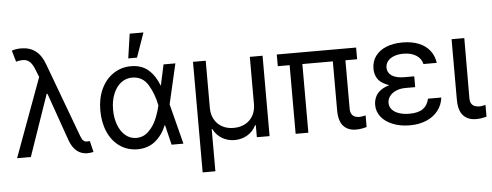

<svg xmlns="http://www.w3.org/2000/svg" viewBox="-57 -907 3237 1262"><g transform="rotate(-5 1561.5 -276.0)"><path d="M440.4 -2.9C455.4 4.2 472 7.8 490.2 7.8C496.1 7.8 502.4 7.3 509.3 6.3C516.1 5.4 522.8 4.2 529.3 2.9L511.7 -70.3C505.2 -70.3 498.7 -70 492.2 -69.3C484.4 -69.3 477.9 -71.3 472.7 -75.2C467.4 -79.1 463.4 -83.7 460.4 -88.9C457.5 -94.1 454.4 -100.9 451.2 -109.4L270.5 -595.7C256.2 -636.7 236 -667.2 210 -687C183.9 -706.9 151.7 -716.8 113.3 -716.8C100.9 -716.8 89.4 -715.8 78.6 -713.9C67.9 -711.9 59.2 -709.6 52.7 -707L74.2 -632.8C97.7 -638.7 116.7 -640.5 131.3 -638.2C146 -635.9 158.7 -628.9 169.4 -617.2C180.2 -605.5 190.1 -587.2 199.2 -562.5L220.7 -508.8L246.1 -447.3L372.1 -88.9C379.9 -67.4 389.5 -49.5 400.9 -35.2C412.3 -20.8 425.5 -10.1 440.4 -2.9ZM232.4 -562.5 25.4 0H116.2L255.9 -404.3H267.6Z M702.6 -25.4C736.2 -2 774.7 10.1 818.4 10.7C864.6 10.7 903.6 -2 935.5 -27.3C967.4 -52.7 992.8 -87.9 1011.7 -132.8H1040L1054.7 -263.7L1116.2 -530.3H1038.1L980.5 -263.7C974 -234.4 964.4 -204.8 951.7 -174.8C939 -144.9 921.4 -119 898.9 -97.2C876.5 -75.4 849.6 -64.5 818.4 -64.5C791.7 -64.5 767.9 -73.1 747.1 -90.3C726.2 -107.6 710.1 -131.3 698.7 -161.6C687.3 -191.9 681.6 -225.9 681.6 -263.7C681.6 -302.1 687.8 -336.4 700.2 -366.7C712.6 -397 729.5 -420.4 751 -437C772.5 -453.6 796.9 -461.9 824.2 -461.9C870.4 -461.9 905.6 -441.9 929.7 -401.9C953.8 -361.8 970.7 -316.7 980.5 -266.6L1044.9 0H1123L1054.7 -266.6L1040 -392.6H1007.8C990.2 -438.2 966.6 -473.6 937 -499C907.4 -524.4 869.5 -537.1 823.2 -537.1C780.3 -537.1 741.5 -525.6 707 -502.4C672.5 -479.3 645.7 -447.3 626.5 -406.2C607.3 -365.2 597.7 -318.4 597.7 -265.6C597.7 -212.2 606.8 -164.7 625 -123C643.2 -81.4 669.1 -48.8 702.6 -25.4ZM834 -751 810.5 -589.8H868.2L924.8 -751Z M1232.4 -530.3V199.2H1316.4V-79.1H1320.3C1334 -51.8 1353.4 -30.8 1378.4 -16.1C1403.5 -1.5 1431 5.9 1460.9 5.9C1491.5 5.9 1519.4 -1.5 1544.4 -16.1C1569.5 -30.8 1588.9 -51.8 1602.5 -79.1H1607.4V0H1691.4V-530.3H1607.4V-217.8C1607.4 -189.8 1601.4 -164.9 1589.4 -143.1C1577.3 -121.3 1560.2 -104.3 1538.1 -92.3C1516 -80.2 1490.2 -74.2 1460.9 -74.2C1432.3 -74.2 1407.1 -80.2 1385.3 -92.3C1363.4 -104.3 1346.5 -121.3 1334.5 -143.1C1322.4 -164.9 1316.4 -189.8 1316.4 -217.8V-530.3Z M2308.6 -453.1V-530.3H1785.2V-453.1ZM1947.3 0V-530.3H1863.3V0ZM2231.4 -530.3H2148.4V-131.8C2148.4 -83 2158.5 -47.7 2178.7 -25.9C2198.9 -4.1 2226.6 6.8 2261.7 6.8C2283.9 6.8 2307.3 3.3 2332 -3.9V-81.1H2331.1C2330.4 -81.1 2330.1 -80.7 2330.1 -80.1C2324.9 -78.8 2318.7 -77.5 2311.5 -76.2C2304.4 -74.9 2297.5 -74.2 2291 -74.2C2280.6 -74.2 2271 -75.8 2262.2 -79.1C2253.4 -82.4 2246.1 -88.4 2240.2 -97.2C2234.4 -106 2231.4 -117.8 2231.4 -132.8Z M2672.9 -276.4H2600.6C2549.2 -276.4 2508.6 -269.7 2479 -256.3C2449.4 -243 2428.9 -226.6 2417.5 -207C2406.1 -187.5 2400.4 -166.3 2400.4 -143.6C2400.4 -113.6 2409.7 -87.1 2428.2 -64C2446.8 -40.9 2472.5 -22.8 2505.4 -9.8C2538.2 3.3 2575.2 9.8 2616.2 9.8C2657.9 9.8 2694.7 2.9 2726.6 -10.7C2758.5 -24.4 2784 -43.6 2803.2 -68.4C2822.4 -93.1 2834 -121.7 2837.9 -154.3H2750C2743.5 -124.3 2729.8 -102.2 2709 -87.9C2688.2 -73.6 2658.5 -66.4 2620.1 -66.4C2594.1 -66.4 2571.1 -69.8 2551.3 -76.7C2531.4 -83.5 2516.1 -93.1 2505.4 -105.5C2494.6 -117.8 2489.3 -132.2 2489.3 -148.4C2489.3 -165.4 2494.3 -180.5 2504.4 -193.8C2514.5 -207.2 2528.6 -217.8 2546.9 -225.6C2565.1 -233.4 2585.9 -237.3 2609.4 -237.3H2672.9ZM2483.4 -272.9C2511.4 -260.3 2550.5 -253.9 2600.6 -253.9H2672.9V-308.6H2609.4C2572.3 -308.6 2544.1 -315.1 2524.9 -328.1C2505.7 -341.1 2496.1 -358.7 2496.1 -380.9C2496.1 -397.1 2501 -411.5 2510.7 -423.8C2520.5 -436.2 2534.3 -445.8 2552.2 -452.6C2570.1 -459.5 2590.8 -462.9 2614.3 -462.9C2648.8 -462.9 2677.1 -455.7 2699.2 -441.4C2721.4 -427.1 2735 -407.9 2740.2 -383.8H2828.1C2823.6 -415.7 2812.2 -443.2 2793.9 -466.3C2775.7 -489.4 2751.3 -507 2720.7 -519C2690.1 -531.1 2654.6 -537.1 2614.3 -537.1C2573.9 -537.1 2538.4 -530.9 2507.8 -518.6C2477.2 -506.2 2453.3 -488.3 2436 -464.8C2418.8 -441.4 2410.2 -413.4 2410.2 -380.9C2410.2 -358.7 2415.4 -338.4 2425.8 -319.8C2436.2 -301.3 2455.4 -285.6 2483.4 -272.9Z M3022.5 -530.3H2938.5V-131.8C2938.5 -83.7 2948.7 -48.5 2969.2 -26.4C2989.7 -4.2 3017.6 6.8 3052.7 6.8C3067.7 6.8 3080.6 5.9 3091.3 3.9C3102.1 2 3112.6 -0.3 3123 -2.9V-81.1C3122.4 -81.1 3120.1 -80.4 3116.2 -79.1C3101.9 -75.8 3090.8 -74.2 3083 -74.2C3071.9 -74.2 3061.8 -75.8 3052.7 -79.1C3043.6 -82.4 3036.1 -88.4 3030.3 -97.2C3024.4 -106 3021.5 -117.8 3021.5 -132.8Z"/></g></svg>

Font: Pretendard Variable
Style: Regular
Weight: 400
Designer: Base glyphs from Inter by Rasmus Andersson; Hangeul glyphs from Noto Sans CJK(Source Han Sans) by Jang Soo-young and Kan
Foundry: Kil Hyung-jin
Version: Version 1.309;Glyphs 3.2 (3225)